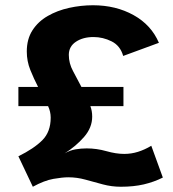

<svg xmlns="http://www.w3.org/2000/svg" viewBox="-20 -699 657 731"><path d="M105 12 50 -104Q109 -133 141 -165Q173 -197 173 -251Q173 -274 163 -295H50V-368H125Q109 -399 95.5 -432.5Q82 -466 82 -503Q82 -550 103.5 -583.5Q125 -617 161.5 -638Q198 -659 243 -669Q288 -679 334 -679Q421 -679 488.5 -641.5Q556 -604 585 -536L449 -486Q438 -525 405 -541.5Q372 -558 336 -558Q296 -558 269 -540Q242 -522 242 -490Q242 -458 258 -428.5Q274 -399 290 -368H450V-295H324Q331 -277 331 -255Q331 -213 300 -177.5Q269 -142 226 -115Q247 -127 268 -130.5Q289 -134 310 -134Q348 -134 385 -123.5Q422 -113 453 -113Q480 -113 505.5 -121Q531 -129 556 -144L600 -23Q566 -6 527.5 3Q489 12 440 12Q405 12 371.5 3Q338 -6 305.5 -15Q273 -24 240 -24Q218 -24 183.5 -18Q149 -12 105 12Z"/></svg>

Font: Atkinson Hyperlegible
Style: Bold
Weight: 700
Designer: Elliott Scott, Megan Eiswerth, Linus Boman, Theodore Petrosky
Foundry: Braille Institute
Version: Version 1.006; ttfautohint (v1.8.3)